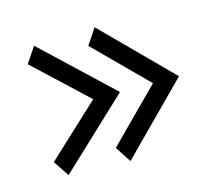

<svg xmlns="http://www.w3.org/2000/svg" viewBox="-75 -590 712 643"><g transform="rotate(-15 281.0 -269.0)"><path d="M302.7 -37.1 266.6 -92.3 442.9 -269.5 266.1 -446.3 302.7 -501 533.2 -269.5ZM90.3 -45.4 53.7 -100.1 235.8 -269.5 54.2 -439.5 90.8 -493.7 328.6 -269.5Z"/></g></svg>

Font: Mako
Style: Regular
Weight: 400
Designer: vernon adams
Foundry: vernon adams
Version: Version 1.100; ttfautohint (v1.8.4.7-5d5b);gftools[0.9.33]